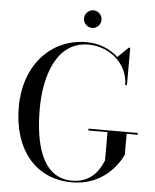

<svg xmlns="http://www.w3.org/2000/svg" viewBox="-62 -987 845 1049"><g transform="rotate(5 361.0 -463.0)"><path d="M360 -888C360 -861.5 381.5 -840 408 -840C434.5 -840 456 -861.5 456 -888C456 -914.5 434.5 -936.5 408 -936.5C381.5 -936.5 360 -914.5 360 -888ZM437 -290V-280H542V-125C532 -103 496 1 372 1C203 1 162 -193 162 -375C162 -557 223 -747.5 397 -747.5C509.5 -747.5 614 -666.5 616 -545H625.5V-750H617.5L559.5 -693.5C515.5 -735 453.5 -760 387 -760C184 -760 47 -598 47 -375C47 -152 164 10 372 10C535 10 617 -102 647 -165V-280H707V-290Z"/></g></svg>

Font: Bodoni* 24
Style: Regular
Weight: 400
Version: Version 2.3